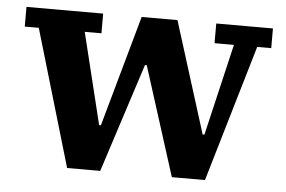

<svg xmlns="http://www.w3.org/2000/svg" viewBox="-43 -582 954 641"><g transform="rotate(5 434.0 -262.0)"><path d="M68 -458H21V-524H278V-458H222L297 -152H303L407 -524H527L644 -151H650L722 -458H657V-524H847V-458H800L665 0H554L438 -365H432L314 0H203Z"/></g></svg>

Font: IBM Plex Serif
Style: Bold
Weight: 700
Designer: Mike Abbink, Paul van der Laan, Pieter van Rosmalen
Foundry: Bold Monday
Version: Version 2.008